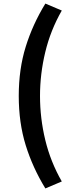

<svg xmlns="http://www.w3.org/2000/svg" viewBox="-20 -893 418 1075"><path d="M234 162Q163 46 124 -79.5Q85 -205 85 -356Q85 -506 124 -631.5Q163 -757 234 -873L326 -834Q263 -724 233.5 -601.5Q204 -479 204 -356Q204 -231 233.5 -109Q263 13 326 123L234 162Z"/></svg>

Font: SpoqaHanSans-Bold
Style: Regular
Weight: 700
Designer: [Spoqa Han Sans] Dong-huui Kim \uAE40 \uB3D9 \uD718   [Noto Sans] Ryoko NISHIZUKA \u897F \u585A \u6DBC \u5B50  (kana & i
Foundry: Spoqa (http://www.spoqa-han-sans.com)
Version: Version 2.000